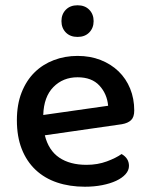

<svg xmlns="http://www.w3.org/2000/svg" viewBox="-20 -694 567 728"><path d="M150 -181Q164 -124 204.5 -96.5Q245 -69 308 -69Q350 -69 385 -82Q420 -95 441 -110Q469 -94 469 -65Q469 -48 456 -33.5Q443 -19 420.5 -8.5Q398 2 367.5 8Q337 14 302 14Q244 14 196.5 -2Q149 -18 115 -50Q81 -82 62.5 -129Q44 -176 44 -238Q44 -298 62 -343.5Q80 -389 111 -419.5Q142 -450 184 -466Q226 -482 274 -482Q322 -482 361.5 -466.5Q401 -451 429.5 -423.5Q458 -396 473.5 -358Q489 -320 489 -275Q489 -250 477 -238.5Q465 -227 442 -223ZM144 -258 390 -293Q386 -338 357 -369.5Q328 -401 274 -401Q219 -401 182.5 -364Q146 -327 144 -258ZM274 -554Q246 -554 229.5 -571Q213 -588 213 -614Q213 -640 229.5 -657Q246 -674 274 -674Q302 -674 318.5 -657Q335 -640 335 -614Q335 -588 318.5 -571Q302 -554 274 -554Z"/></svg>

Font: Baloo 2 Latin Medium
Style: Regular
Weight: 500
Designer: Sarang Kulkarni and Ek Type
Foundry: Ek Type
Version: Version 1.001